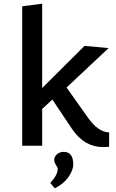

<svg xmlns="http://www.w3.org/2000/svg" viewBox="-20 -788 625 1038"><path d="M208 0H100V-754L208 -768V-312L437 -540L567 -528L340 -315L456 -151Q511 -74 570 -72V5Q562 7 537 7Q436 7 370 -90L263 -250L208 -199ZM276 230 252 201Q292 157 292 126Q292 118 282.5 103.5Q273 89 273 75Q273 61 287 47Q301 33 325.5 33Q350 33 363 50Q376 67 376 100Q376 133 349 170.5Q322 208 276 230Z"/></svg>

Font: Convergence
Style: Regular
Weight: 400
Designer: Nicolas Silva and John Vargas
Foundry: Nicolas Silva and Jonh Vargas
Version: Version 1.002